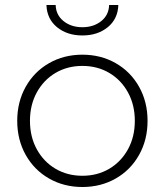

<svg xmlns="http://www.w3.org/2000/svg" viewBox="-20 -745 660 769"><path d="M49 -261Q49 -337 83 -397.5Q117 -458 176.5 -492Q236 -526 310 -526Q384 -526 443.5 -492Q503 -458 537 -397.5Q571 -337 571 -261Q571 -185 537 -124.5Q503 -64 443.5 -30Q384 4 310 4Q236 4 176.5 -30Q117 -64 83 -124.5Q49 -185 49 -261ZM520 -261Q520 -325 492.5 -375Q465 -425 417.5 -453Q370 -481 310 -481Q250 -481 202.5 -453Q155 -425 127.5 -375Q100 -325 100 -261Q100 -197 127.5 -147Q155 -97 202.5 -69Q250 -41 310 -41Q370 -41 417.5 -69Q465 -97 492.5 -147Q520 -197 520 -261ZM166 -725H203Q204 -685 234.5 -660.5Q265 -636 310 -636Q355 -636 385.5 -660.5Q416 -685 417 -725H454Q452 -669 411.5 -636Q371 -603 310 -603Q249 -603 208.5 -636Q168 -669 166 -725Z"/></svg>

Font: Idrija Light
Style: Regular
Weight: 300
Designer: Julieta Ulanovsky
Foundry: Julieta Ulanovsky
Version: Version 7.200